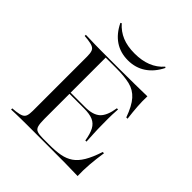

<svg xmlns="http://www.w3.org/2000/svg" viewBox="-201 -894 1037 1037"><g transform="rotate(45 317.0 -376.0)"><path d="M162.1 -2.4Q137.9 -2.4 116.9 -2Q96 -1.6 78.2 -1.2Q60.5 -0.8 45.2 0V-8.9L71 -11.3Q96.8 -14.5 110.1 -20.6Q123.4 -26.6 128.2 -39.9Q133.1 -53.2 133.1 -78.2V-492.7Q133.1 -517.7 128.2 -531Q123.4 -544.4 110.1 -550.4Q96.8 -556.5 71 -559.7L45.2 -562.1V-571Q60.5 -571 78.2 -570.2Q96 -569.4 116.9 -569Q137.9 -568.5 162.1 -568.5H171.8H296.8Q368.5 -568.5 421 -569.4Q473.4 -570.2 515.3 -571Q513.7 -535.5 516.5 -495.2Q519.4 -454.8 525 -409.7H515.3Q491.9 -475 463.3 -507.3Q434.7 -539.5 393.1 -549.6Q351.6 -559.7 289.5 -559.7H208.1V-91.1Q208.1 -57.3 212.9 -39.9Q217.7 -22.6 232.7 -16.9Q247.6 -11.3 277.4 -11.3H325.8Q373.4 -11.3 408.5 -17.7Q443.5 -24.2 470.2 -42.3Q496.8 -60.5 517.7 -95.6Q538.7 -130.6 557.3 -187.9H566.9Q558.9 -135.5 555.2 -88.7Q551.6 -41.9 553.2 0Q510.5 -1.6 456 -2Q401.6 -2.4 327.4 -2.4H171.8ZM178.2 -283.1V-291.9H415.3V-283.1ZM446.8 -165.3Q439.5 -210.5 425.8 -235.9Q412.1 -261.3 387.1 -272.2Q362.1 -283.1 318.5 -283.1V-291.9Q378.2 -291.9 406.5 -318.1Q434.7 -344.4 444.4 -408.9H453.2Q450 -359.7 450.4 -333.9Q450.8 -308.1 450.8 -287.1Q450.8 -271.8 451.2 -256Q451.6 -240.3 452.8 -219Q454 -197.6 455.6 -165.3ZM303.2 -633.9Q245.2 -633.9 202 -662.9Q158.9 -691.9 131.5 -748.4L137.9 -752.4Q167.7 -718.5 207.7 -702Q247.6 -685.5 302.4 -685.5Q357.3 -685.5 398.8 -702Q440.3 -718.5 470.2 -752.4L475.8 -748.4Q448.4 -692.7 404.4 -663.3Q360.5 -633.9 303.2 -633.9Z"/></g></svg>

Font: Playfair 144pt SemiExpanded Light
Style: Regular
Weight: 300
Width: 6
Designer: Claus Eggers Sørensen
Foundry: Claus Eggers Sørensen
Version: Version 2.203